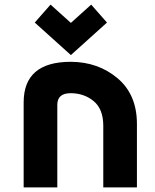

<svg xmlns="http://www.w3.org/2000/svg" viewBox="-20 -816 675 836"><path d="M200.2 -795.9 288.6 -716.3 377 -795.9 445.8 -717.8 288.6 -576.2 131.3 -717.8ZM83 0V-370.1Q83 -546.9 288.1 -546.9Q407.2 -546.4 491.5 -475.6Q575.7 -404.8 576.2 -277.8V0H429.7V-269.5Q429.2 -341.8 387.5 -376Q345.7 -410.2 287.6 -410.2Q229.5 -410.2 229.5 -359.4V0Z"/></svg>

Font: New Shape
Style: Bold
Weight: 700
Designer: Wojciech Kalinowski "wmk69" (wmk69@o2.pl)
Foundry: Wojciech Kalinowski "wmk69" (wmk69@o2.pl)
Version: Version 2.1.1; 2021-05-14